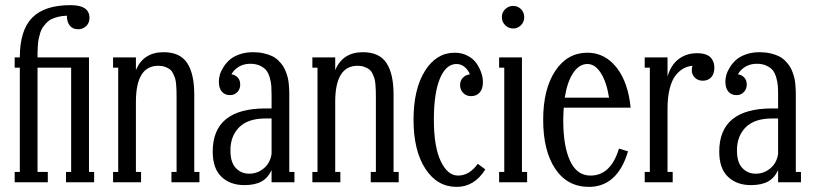

<svg xmlns="http://www.w3.org/2000/svg" viewBox="-20 -709 3169 747"><path d="M166 0H37.1V-40H57.1V-445.8H37.1V-485.8H57.1Q57.1 -590.8 105 -639.9Q152.8 -689 254.9 -689Q328.1 -689 328.1 -639.2Q328.1 -619.6 315.2 -607.4Q302.2 -595.2 284.2 -595.2Q262.7 -595.2 251.5 -609.4Q240.2 -623.5 240.2 -647.9Q221.7 -647.5 206.3 -643.6Q190.9 -639.6 179.9 -634.3Q168.9 -628.9 160.2 -619.4Q151.4 -609.9 145.8 -601.6Q140.1 -593.3 136.2 -580.1Q132.3 -566.9 130.4 -557.6Q128.4 -548.3 127.4 -533.2Q126.5 -518.1 126.2 -509.5Q126 -501 126 -485.8H326.2V-40H346.2V0H236.8V-40H256.8V-445.8H126V-40H166Z M735.8 -340.8V-40H755.9V0H647V-40H667V-331.1Q667 -347.2 666.7 -356.2Q666.5 -365.2 665.3 -380.1Q664.1 -395 661.4 -403.6Q658.7 -412.1 653.6 -422.9Q648.4 -433.6 640.9 -439.2Q633.3 -444.8 621.8 -449Q610.4 -453.1 595.7 -453.1Q508.8 -453.1 508.8 -313V-40H528.8V0H419.9V-40H439.9V-445.8H419.9V-485.8H508.8V-436Q537.6 -505.9 616.7 -505.9Q680.2 -505.9 708 -464.1Q735.8 -422.4 735.8 -340.8Z M1105.5 -340.8V-40H1125.5V0H1036.6V-46.9Q1022.5 -16.6 997.1 -2.7Q971.7 11.2 930.7 11.2Q875.5 11.2 841.6 -21.2Q807.6 -53.7 807.6 -119.1Q807.6 -287.1 1012.7 -287.1H1036.6V-339.8Q1036.6 -359.9 1035.6 -374Q1034.7 -388.2 1029.8 -406Q1024.9 -423.8 1016.6 -434.6Q1008.3 -445.3 992.2 -453.1Q976.1 -460.9 953.6 -460.9Q928.7 -460.9 909.4 -449.5Q890.1 -438 880.4 -419.9Q896 -417.5 905.3 -407Q914.6 -396.5 914.6 -379.9Q914.6 -362.3 903.3 -350.6Q892.1 -338.9 874.5 -338.9Q855 -338.9 843.3 -352.3Q831.5 -365.7 831.5 -392.1Q831.5 -404.3 835.4 -418.2Q839.4 -432.1 849.4 -448Q859.4 -463.9 873.8 -476.6Q888.2 -489.3 911.9 -497.6Q935.5 -505.9 964.4 -505.9Q987.3 -505.9 1006.3 -501.5Q1025.4 -497.1 1039.1 -490.5Q1052.7 -483.9 1063.7 -472.9Q1074.7 -461.9 1081.3 -451.9Q1087.9 -441.9 1093 -427.7Q1098.1 -413.6 1100.3 -403.8Q1102.5 -394 1103.8 -379.6Q1105 -365.2 1105.2 -358.4Q1105.5 -351.6 1105.5 -340.8ZM949.7 -33.2Q981.4 -33.2 1006.6 -54.2Q1031.7 -75.2 1036.6 -110.8V-248H1012.7Q944.8 -248 910.6 -213.9Q876.5 -179.7 876.5 -124Q876.5 -77.1 897.5 -55.2Q918.5 -33.2 949.7 -33.2Z M1511.2 -340.8V-40H1531.2V0H1422.4V-40H1442.4V-331.1Q1442.4 -347.2 1442.1 -356.2Q1441.9 -365.2 1440.7 -380.1Q1439.5 -395 1436.8 -403.6Q1434.1 -412.1 1429 -422.9Q1423.8 -433.6 1416.3 -439.2Q1408.7 -444.8 1397.2 -449Q1385.7 -453.1 1371.1 -453.1Q1284.2 -453.1 1284.2 -313V-40H1304.2V0H1195.3V-40H1215.3V-445.8H1195.3V-485.8H1284.2V-436Q1313 -505.9 1392.1 -505.9Q1455.6 -505.9 1483.4 -464.1Q1511.2 -422.4 1511.2 -340.8Z M1838.9 -71.8 1868.2 -49.8Q1825.7 18.1 1756.8 18.1Q1680.7 18.1 1634.8 -52.7Q1588.9 -123.5 1588.9 -243.2Q1588.9 -362.3 1633.3 -433.1Q1677.7 -503.9 1749 -503.9Q1777.3 -503.9 1799.8 -491.9Q1822.3 -480 1834.5 -461.7Q1846.7 -443.4 1852.8 -424.8Q1858.9 -406.2 1858.9 -390.1Q1858.9 -362.8 1846.2 -348.9Q1833.5 -335 1813 -335Q1794.4 -335 1782.2 -347.2Q1770 -359.4 1770 -377.9Q1770 -395 1780.5 -406.2Q1791 -417.5 1808.1 -419.9Q1801.3 -437.5 1787.4 -448.7Q1773.4 -460 1755.9 -460Q1715.3 -460 1691.7 -403.6Q1668 -347.2 1668 -243.2Q1668 -138.7 1694.6 -82.3Q1721.2 -25.9 1762.2 -25.9Q1806.2 -25.9 1838.9 -71.8Z M1932.6 -642.1Q1932.6 -661.1 1945.8 -673.6Q1959 -686 1976.6 -686Q1994.1 -686 2006.8 -673.6Q2019.5 -661.1 2019.5 -642.1Q2019.5 -623.5 2006.8 -610.8Q1994.1 -598.1 1976.6 -598.1Q1959 -598.1 1945.8 -610.8Q1932.6 -623.5 1932.6 -642.1ZM2030.8 0H1921.9V-40H1941.9V-445.8H1921.9V-485.8H2010.7V-40H2030.8Z M2277.3 -25.9Q2356.4 -25.9 2388.2 -130.9L2423.3 -120.1Q2403.3 -51.3 2364.7 -16.6Q2326.2 18.1 2271.5 18.1Q2187.5 18.1 2140.4 -52Q2093.3 -122.1 2093.3 -243.2Q2093.3 -361.8 2140.1 -432.9Q2187 -503.9 2265.6 -503.9Q2333 -503.9 2378.4 -446.8Q2423.8 -389.6 2433.6 -290H2173.3Q2171.4 -259.8 2171.4 -241.2Q2171.4 -140.1 2198 -83Q2224.6 -25.9 2277.3 -25.9ZM2265.6 -460Q2233.4 -460 2210.2 -425.5Q2187 -391.1 2177.2 -329.1H2349.6Q2339.8 -390.6 2317.4 -425.3Q2294.9 -460 2265.6 -460Z M2692.4 -502Q2712.9 -502 2727.1 -496.6Q2741.2 -491.2 2747.8 -481.9Q2754.4 -472.7 2756.8 -464.1Q2759.3 -455.6 2759.3 -445.8Q2759.3 -421.9 2747.1 -408.4Q2734.9 -395 2714.4 -395Q2695.3 -395 2683.3 -407Q2671.4 -418.9 2671.4 -436Q2671.4 -445.8 2674.3 -453.1Q2654.3 -451.2 2637.9 -441.9Q2621.6 -432.6 2607.4 -414.1Q2593.3 -395.5 2585.2 -362.8Q2577.1 -330.1 2577.1 -286.1V-40H2597.2V0H2488.3V-40H2508.3V-445.8H2488.3V-485.8H2577.1V-411.1Q2589.8 -455.6 2619.9 -478.8Q2649.9 -502 2692.4 -502Z M3076.2 -340.8V-40H3096.2V0H3007.3V-46.9Q2993.2 -16.6 2967.8 -2.7Q2942.4 11.2 2901.4 11.2Q2846.2 11.2 2812.3 -21.2Q2778.3 -53.7 2778.3 -119.1Q2778.3 -287.1 2983.4 -287.1H3007.3V-339.8Q3007.3 -359.9 3006.3 -374Q3005.4 -388.2 3000.5 -406Q2995.6 -423.8 2987.3 -434.6Q2979 -445.3 2962.9 -453.1Q2946.8 -460.9 2924.3 -460.9Q2899.4 -460.9 2880.1 -449.5Q2860.8 -438 2851.1 -419.9Q2866.7 -417.5 2876 -407Q2885.3 -396.5 2885.3 -379.9Q2885.3 -362.3 2874 -350.6Q2862.8 -338.9 2845.2 -338.9Q2825.7 -338.9 2814 -352.3Q2802.2 -365.7 2802.2 -392.1Q2802.2 -404.3 2806.2 -418.2Q2810.1 -432.1 2820.1 -448Q2830.1 -463.9 2844.5 -476.6Q2858.9 -489.3 2882.6 -497.6Q2906.2 -505.9 2935.1 -505.9Q2958 -505.9 2977.1 -501.5Q2996.1 -497.1 3009.8 -490.5Q3023.4 -483.9 3034.4 -472.9Q3045.4 -461.9 3052 -451.9Q3058.6 -441.9 3063.7 -427.7Q3068.8 -413.6 3071 -403.8Q3073.2 -394 3074.5 -379.6Q3075.7 -365.2 3075.9 -358.4Q3076.2 -351.6 3076.2 -340.8ZM2920.4 -33.2Q2952.1 -33.2 2977.3 -54.2Q3002.4 -75.2 3007.3 -110.8V-248H2983.4Q2915.5 -248 2881.3 -213.9Q2847.2 -179.7 2847.2 -124Q2847.2 -77.1 2868.2 -55.2Q2889.2 -33.2 2920.4 -33.2Z"/></svg>

Font: Margherita
Style: Regular
Weight: 400
Designer: James Puckett
Foundry: Dunwich Type Founders
Version: Version 1.008;hotconv 1.0.109;makeotfexe 2.5.65596